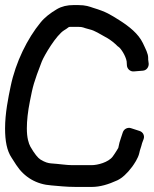

<svg xmlns="http://www.w3.org/2000/svg" viewBox="-43 -716 607 758"><path d="M521 -437C536 -438 545 -452 544 -465L542 -481V-487C542 -505 532 -522 521 -546C503 -583 468 -611 427 -637C393 -658 378 -669 325 -685C310 -690 296 -696 265 -696H248C222 -696 201 -691 182 -680C155 -664 133 -647 117 -627C66 -565 19 -472 -1 -375C-10 -332 -23 -269 -23 -209C-23 -160 -16 -121 3 -93C9 -83 16 -73 21 -65C53 -16 101 12 160 16C189 18 214 22 257 22H319C352 22 385 12 420 -4C439 -13 459 -31 479 -58C486 -68 502 -90 507 -112C509 -124 514 -134 518 -151L524 -167C529 -181 521 -195 508 -199L474 -210C462 -214 447 -208 442 -194L434 -170C430 -159 427 -148 424 -132C422 -129 415 -116 402 -98C385 -75 342 -64 319 -64H241C220 -64 189 -69 158 -71C147 -72 135 -75 117 -86C107 -92 93 -109 77 -137C70 -150 63 -172 63 -209C63 -240 67 -276 75 -316C87 -377 90 -390 122 -473C131 -496 179 -578 211 -597C235 -611 220 -610 249 -610H264C287 -610 282 -607 311 -600C332 -595 349 -583 380 -566C394 -558 408 -547 422 -533C423 -532 424 -532 425 -531C435 -524 453 -496 457 -474L458 -458C459 -443 472 -433 485 -434Z"/></svg>

Font: Reckless Catfish
Style: Heavy
Weight: 400
Foundry: Cannot Into Space Fonts
Version: Version 0.2894